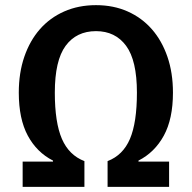

<svg xmlns="http://www.w3.org/2000/svg" viewBox="-20 -726 745 746"><path d="M353 -605Q277 -605 235 -548Q193 -491 193 -366Q193 -250 220.5 -186.5Q248 -123 308 -100V0H68V-98H186V-102Q123 -134 88 -199Q53 -264 53 -366Q53 -443 74.5 -505.5Q96 -568 135 -612.5Q174 -657 229.5 -681.5Q285 -706 353 -706Q421 -706 476 -681.5Q531 -657 570 -612.5Q609 -568 630.5 -505.5Q652 -443 652 -366Q652 -264 616.5 -199Q581 -134 518 -102V-98H637V0H398V-100Q458 -123 485 -186.5Q512 -250 512 -366Q512 -491 470 -548Q428 -605 353 -605Z"/></svg>

Font: Qnwhxotralxmqkhsjrfbfhwcoqn
Style: Regular
Weight: 500
Designer: Carrois Corporate & Edenspiekermann
Foundry: Carrois Corporate GbR & Edenspiekermann AG
Version: Version 2.001